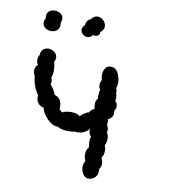

<svg xmlns="http://www.w3.org/2000/svg" viewBox="-82 -797 763 866"><g transform="rotate(10 300.0 -363.5)"><path d="M450 -342Q450 -330 443 -322Q444 -318 444 -312Q444 -289 421 -279Q423 -275 423 -267Q423 -258 421 -254Q429 -243 429 -231Q429 -227 427 -219Q435 -210 435 -192Q435 -175 428 -161Q433 -148 433 -136Q433 -118 423 -104Q430 -85 430 -76Q430 -64 421 -49Q425 -19 402 -6Q392 0 382 0Q366 0 356 -14.5Q346 -29 346 -48Q346 -63 354 -76Q347 -90 347 -105Q347 -125 359 -140Q358 -146 357 -152.5Q356 -159 356 -167Q356 -177 360 -188Q349 -199 349 -213Q349 -216 351 -224Q341 -211 326 -204Q311 -197 295 -197Q287 -197 283 -198Q271 -195 255 -195Q224 -195 203 -207Q192 -205 176 -214.5Q160 -224 146 -241.5Q132 -259 126 -280Q110 -283 101 -294.5Q92 -306 92 -320Q92 -327 93 -330Q67 -364 62 -415Q55 -425 55 -437Q55 -455 68 -465Q61 -476 61 -488Q61 -501 68 -512Q69 -529 78.5 -537.5Q88 -546 102 -546Q118 -546 130.5 -536Q143 -526 143 -511Q143 -502 137 -491Q143 -479 143 -454Q143 -431 137 -420Q142 -408 142 -401Q142 -396 139 -390Q160 -365 165 -346Q199 -336 199 -297L198 -286Q201 -284 204.5 -280.5Q208 -277 212 -273Q227 -282 253 -282Q281 -282 294 -270Q300 -278 311 -285.5Q322 -293 331 -294Q340 -310 354 -314Q353 -318 352 -323.5Q351 -329 351 -337Q351 -353 361 -363Q360 -366 360 -376Q360 -394 364 -403Q357 -413 357 -425Q357 -438 364 -448Q360 -457 360 -471Q360 -489 368.5 -502Q377 -515 393 -515Q400 -515 409 -512Q421 -507 429.5 -488Q438 -469 438 -449Q438 -433 433 -425Q440 -411 437 -399Q441 -395 441 -380Q441 -369 439 -365Q444 -363 447 -356Q450 -349 450 -342ZM265 -628Q253 -628 243.5 -636.5Q234 -645 234 -656Q234 -668 246 -680Q247 -701 268 -711Q280 -727 296 -727Q311 -727 323 -715Q335 -703 335 -688Q335 -672 319 -660Q320 -650 313.5 -645Q307 -640 297 -640L289 -641Q279 -628 265 -628ZM60 -658Q60 -644 72 -635Q84 -626 99 -626Q115 -626 126 -635Q137 -644 137 -662Q137 -668 136 -671Q140 -679 140 -688Q140 -703 128 -711.5Q116 -720 101 -720Q84 -720 73.5 -710Q63 -700 66 -680Q60 -668 60 -658Z"/></g></svg>

Font: Pangolin
Style: Regular
Weight: 400
Designer: Kevin Burke
Foundry: Google, Inc.
Version: Version 1.101